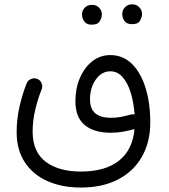

<svg xmlns="http://www.w3.org/2000/svg" viewBox="-20 -614 772 879"><path d="M539.6 -550.8Q539.6 -567.4 552 -580.8Q564.5 -594.2 584.5 -594.2Q598.6 -594.2 608.2 -588.4Q617.7 -582.5 623 -574.2Q630.4 -563 630.4 -550.3Q630.4 -536.1 621.1 -519.5Q611.8 -502.9 584.5 -503.4Q565.9 -503.4 556.4 -511.5Q546.9 -519.5 543 -530.3Q539.6 -540 539.6 -550.8ZM355.5 -548.8Q355.5 -565.4 367.9 -578.6Q380.4 -591.8 400.9 -591.8Q414.6 -591.8 424.1 -586.2Q433.6 -580.6 439.5 -571.8Q446.3 -560.1 446.3 -548.3Q446.3 -533.7 437 -517.3Q427.7 -501 400.4 -501Q381.8 -501 372.3 -509.3Q362.8 -517.6 358.9 -528.3Q355.5 -537.1 355.5 -548.8ZM56.2 -9.3Q56.2 -68.4 69.3 -126Q82.5 -183.6 102.1 -232.4Q107.9 -246.6 122.3 -252.4Q136.7 -258.3 150.4 -252.9Q164.1 -247.6 170.2 -233.6Q176.3 -219.7 170.9 -205.6Q154.3 -164.6 141.8 -113.5Q129.4 -62.5 129.4 -11.7Q129.4 81.5 189.2 126.5Q249 171.4 350.1 171.4Q461.9 171.4 524.7 121.6Q587.4 71.8 595.7 -22.9Q568.4 -15.6 542.5 -11Q516.6 -6.3 487.8 -6.3Q409.2 -6.3 367.2 -42Q325.2 -77.6 325.2 -150.9Q325.2 -209 345.7 -256.8Q366.2 -304.7 402.3 -333.3Q438.5 -361.8 484.9 -361.8Q543.5 -361.8 584.5 -321Q625.5 -280.3 646.7 -210.4Q668 -140.6 668 -54.2Q668 36.6 629.6 103.8Q591.3 170.9 520 207.8Q448.7 244.6 350.6 244.6Q262.7 244.6 196.3 214.6Q129.9 184.6 93 127.9Q56.2 71.3 56.2 -9.3ZM392.1 -160.2Q392.1 -115.2 416.5 -95Q440.9 -74.7 487.3 -74.7Q513.2 -74.7 534.9 -79.1Q556.6 -83.5 579.1 -89.8Q587.9 -91.8 596.2 -89.8Q592.3 -145 578.4 -189.9Q564.5 -234.9 541 -261.2Q517.6 -287.6 485.4 -287.6Q445.3 -287.6 418.7 -250Q392.1 -212.4 392.1 -160.2Z"/></svg>

Font: Mikhak-DS1-FD Regular
Style: Regular
Weight: 400
Designer: Amin Abedi
Version: Version 3.2